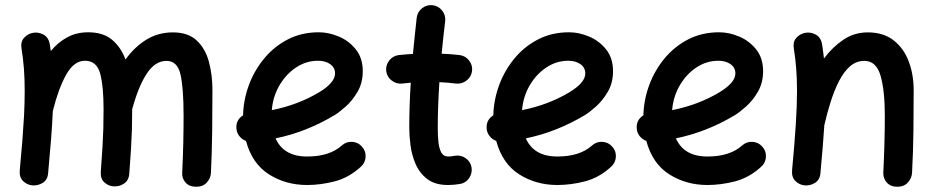

<svg xmlns="http://www.w3.org/2000/svg" viewBox="-20 -669 3622 744"><path d="M56.6 -9.3Q68.4 -133.3 72.8 -214.8Q72.8 -217.3 73.2 -220.2Q75.7 -272.9 75.7 -315.9Q75.7 -362.8 72.8 -401.9Q69.8 -440.9 63.5 -480.5Q59.1 -505.9 72.3 -521.2Q85.4 -536.6 104 -541Q125.5 -546.4 146.7 -535.9Q168 -525.4 172.9 -497.6Q174.8 -484.4 176.8 -471.2Q204.6 -504.9 240.5 -524.4Q276.4 -543.9 321.8 -543.9Q379.9 -543.9 414.3 -514.9Q448.7 -485.8 466.3 -438.5Q500.5 -486.3 546.4 -514.9Q592.3 -543.5 650.4 -543.5Q708.5 -543.5 741.9 -512.5Q775.4 -481.4 789.3 -430.4Q803.2 -379.4 803.2 -319.3Q803.2 -241.7 802.2 -161.6Q801.3 -81.5 797.4 0.5Q796.4 21.5 781.5 38.1Q766.6 54.7 740.2 54.7Q713.4 54.7 699 38.3Q684.6 22 686 0.5Q689 -61.5 690.2 -115.5Q691.4 -169.4 691.4 -220.7Q691.4 -327.6 679.4 -380.4Q667.5 -433.1 625 -433.1Q581.1 -433.1 548.6 -383.5Q516.1 -334 492.2 -245.6Q492.2 -201.2 491.2 -167.5Q490.2 -133.8 487.8 -95Q485.4 -56.2 481 3.9Q479 30.3 460.4 42.5Q441.9 54.7 421.4 53.2Q400.4 52.2 384.5 37.8Q368.7 23.4 370.6 -3.9Q375 -62.5 377.2 -100.6Q379.4 -138.7 380.4 -171.4Q381.3 -204.1 381.3 -246.1Q381.3 -335.9 367.9 -384.8Q354.5 -433.6 309.1 -433.6Q266.6 -433.6 236.3 -379.4Q206.1 -325.2 184.6 -238.3Q182.6 -189.5 178 -130.6Q173.3 -71.8 166.5 1.5Q164.6 27.8 145.5 39.6Q126.5 51.3 105 49.3Q85 47.4 69.6 32.7Q54.2 18.1 56.6 -9.3Z M1378.4 -22.9Q1332 19.5 1277.3 33.7Q1222.7 47.9 1169.9 47.9Q1087.4 47.9 1022.2 6.6Q957 -34.7 933.1 -123Q918 -128.4 907.5 -141.6Q897 -154.8 896 -171.9Q894 -204.6 921.9 -222.2Q923.3 -281.7 944.3 -338.9Q965.3 -396 1003.7 -442.4Q1042 -488.8 1095.5 -516.4Q1148.9 -543.9 1215.3 -543.9Q1253.9 -543.9 1293.2 -527.3Q1332.5 -510.7 1359.1 -477.3Q1385.7 -443.8 1385.7 -393.1Q1385.7 -348.1 1365.7 -313.7Q1345.7 -279.3 1319.6 -256.1Q1293.5 -232.9 1275.4 -222.2Q1166.5 -157.2 1047.9 -132.8Q1079.1 -62.5 1169.9 -62.5Q1256.8 -62.5 1304.2 -105Q1321.3 -120.6 1344.2 -119.4Q1367.2 -118.2 1382.3 -101.1Q1397.9 -84.5 1396.7 -61.3Q1395.5 -38.1 1378.4 -22.9ZM1212.4 -433.6Q1167 -433.6 1127.9 -408Q1088.9 -382.3 1063.2 -338.9Q1037.6 -295.4 1033.2 -242.2Q1082.5 -252 1128.2 -269Q1173.8 -286.1 1214.4 -310.1Q1278.3 -348.1 1278.3 -384.3Q1278.3 -407.2 1259.5 -420.4Q1240.7 -433.6 1212.4 -433.6Z M1809.1 -393.6Q1806.2 -371.1 1787.8 -356.9Q1769.5 -342.8 1747.1 -345.2Q1716.8 -349.1 1682.6 -350.6Q1679.7 -306.6 1678 -262.2Q1676.3 -217.8 1676.3 -173.3Q1676.3 -146 1678.7 -120.4Q1681.2 -94.7 1689.7 -78.6Q1698.2 -62.5 1716.3 -62.5Q1728 -62.5 1742.7 -65.4Q1765.1 -69.3 1784.2 -56.2Q1803.2 -43 1807.1 -21Q1811 1.5 1798.1 20.8Q1785.2 40 1762.7 43.9Q1750.5 45.9 1738.8 46.9Q1727.1 47.9 1716.3 47.9Q1665.5 47.9 1635.5 24.7Q1605.5 1.5 1590.3 -33.9Q1575.2 -69.3 1570.6 -106.9Q1565.9 -144.5 1565.9 -173.3Q1565.9 -217.8 1567.4 -261.5Q1568.8 -305.2 1571.8 -348.6Q1554.7 -347.2 1538.6 -345.2Q1516.1 -342.8 1497.8 -356.9Q1479.5 -371.1 1476.6 -393.6Q1474.1 -416.5 1488.3 -434.6Q1502.4 -452.6 1524.9 -455.6Q1552.2 -458.5 1580.1 -460Q1583.5 -495.1 1587.2 -530.3Q1590.8 -565.4 1594.7 -600.1Q1597.7 -623 1615.7 -637.2Q1633.8 -651.4 1656.2 -648.9Q1679.2 -646 1693.4 -627.9Q1707.5 -609.9 1705.1 -587.4Q1701.2 -555.7 1697.8 -524.2Q1694.3 -492.7 1691.4 -460.9Q1728 -459.5 1761.2 -455.6Q1783.7 -452.6 1797.9 -434.3Q1812 -416 1809.1 -393.6Z M2348.1 -22.9Q2301.8 19.5 2247.1 33.7Q2192.4 47.9 2139.6 47.9Q2057.1 47.9 1991.9 6.6Q1926.8 -34.7 1902.8 -123Q1887.7 -128.4 1877.2 -141.6Q1866.7 -154.8 1865.7 -171.9Q1863.8 -204.6 1891.6 -222.2Q1893.1 -281.7 1914.1 -338.9Q1935.1 -396 1973.4 -442.4Q2011.7 -488.8 2065.2 -516.4Q2118.7 -543.9 2185.1 -543.9Q2223.6 -543.9 2262.9 -527.3Q2302.2 -510.7 2328.9 -477.3Q2355.5 -443.8 2355.5 -393.1Q2355.5 -348.1 2335.4 -313.7Q2315.4 -279.3 2289.3 -256.1Q2263.2 -232.9 2245.1 -222.2Q2136.2 -157.2 2017.6 -132.8Q2048.8 -62.5 2139.6 -62.5Q2226.6 -62.5 2273.9 -105Q2291 -120.6 2314 -119.4Q2336.9 -118.2 2352.1 -101.1Q2367.7 -84.5 2366.5 -61.3Q2365.2 -38.1 2348.1 -22.9ZM2182.1 -433.6Q2136.7 -433.6 2097.7 -408Q2058.6 -382.3 2033 -338.9Q2007.3 -295.4 2002.9 -242.2Q2052.2 -252 2097.9 -269Q2143.6 -286.1 2184.1 -310.1Q2248 -348.1 2248 -384.3Q2248 -407.2 2229.2 -420.4Q2210.4 -433.6 2182.1 -433.6Z M2929.7 -22.9Q2883.3 19.5 2828.6 33.7Q2773.9 47.9 2721.2 47.9Q2638.7 47.9 2573.5 6.6Q2508.3 -34.7 2484.4 -123Q2469.2 -128.4 2458.7 -141.6Q2448.2 -154.8 2447.3 -171.9Q2445.3 -204.6 2473.1 -222.2Q2474.6 -281.7 2495.6 -338.9Q2516.6 -396 2554.9 -442.4Q2593.3 -488.8 2646.7 -516.4Q2700.2 -543.9 2766.6 -543.9Q2805.2 -543.9 2844.5 -527.3Q2883.8 -510.7 2910.4 -477.3Q2937 -443.8 2937 -393.1Q2937 -348.1 2917 -313.7Q2897 -279.3 2870.8 -256.1Q2844.7 -232.9 2826.7 -222.2Q2717.8 -157.2 2599.1 -132.8Q2630.4 -62.5 2721.2 -62.5Q2808.1 -62.5 2855.5 -105Q2872.6 -120.6 2895.5 -119.4Q2918.5 -118.2 2933.6 -101.1Q2949.2 -84.5 2948 -61.3Q2946.8 -38.1 2929.7 -22.9ZM2763.7 -433.6Q2718.3 -433.6 2679.2 -408Q2640.1 -382.3 2614.5 -338.9Q2588.9 -295.4 2584.5 -242.2Q2633.8 -252 2679.4 -269Q2725.1 -286.1 2765.6 -310.1Q2829.6 -348.1 2829.6 -384.3Q2829.6 -407.2 2810.8 -420.4Q2792 -433.6 2763.7 -433.6Z M3049.3 -9.3Q3059.1 -113.8 3063.7 -187Q3068.4 -260.3 3068.4 -315.9Q3068.4 -362.8 3065.4 -401.9Q3062.5 -440.9 3056.2 -480.5Q3051.8 -505.9 3064.9 -521.2Q3078.1 -536.6 3096.7 -541Q3118.2 -546.4 3139.4 -535.9Q3160.6 -525.4 3165.5 -497.6Q3169.9 -469.2 3172.9 -442.4Q3205.6 -486.3 3247.8 -514.9Q3290 -543.5 3342.8 -543.5Q3402.8 -543.5 3442.1 -513.2Q3481.4 -482.9 3501 -431.9Q3520.5 -380.9 3520.5 -319.3Q3520.5 -241.7 3519.5 -161.6Q3518.6 -81.5 3514.2 0.5Q3513.2 21 3498.3 37.8Q3483.4 54.7 3457.5 54.7Q3430.7 54.7 3416.3 38.3Q3401.9 22 3402.8 0.5Q3405.8 -61.5 3407.2 -115.5Q3408.7 -169.4 3408.7 -220.7Q3408.7 -318.4 3392.1 -375.7Q3375.5 -433.1 3329.1 -433.1Q3297.9 -433.1 3273.7 -411.9Q3249.5 -390.6 3231.2 -354.7Q3212.9 -318.8 3199 -275.1Q3185.1 -231.4 3174.8 -186L3174.3 -184.6Q3171.9 -144.5 3168 -98.6Q3164.1 -52.7 3159.2 1.5Q3157.2 27.8 3138.2 39.6Q3119.1 51.3 3097.7 49.3Q3077.6 47.4 3062.3 32.5Q3046.9 17.6 3049.3 -9.3Z"/></svg>

Font: Mikhak SemiBold
Style: Regular
Weight: 600
Designer: Amin Abedi
Version: Version 3.3